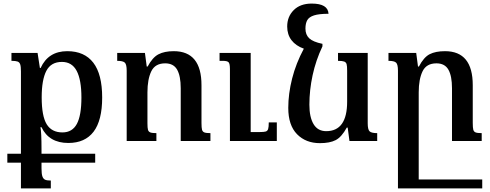

<svg xmlns="http://www.w3.org/2000/svg" viewBox="-20 -788 2741 1073"><path d="M212 71H512V121H212V153Q212 184 217 198Q222 212 232.5 216.5Q243 221 264 221V265H97V121H21V71H97V-389Q97 -416 93 -428Q89 -440 78.5 -444Q68 -448 44 -448V-492H190L203 -408H207Q250 -502 356 -502Q452 -502 501.5 -437.5Q551 -373 551 -243Q551 -115 503 -52Q455 11 362 11Q254 11 212 -77H206Q212 -49 212 46ZM213 -244Q213 -139 241 -93.5Q269 -48 329 -48Q384 -48 409.5 -95.5Q435 -143 435 -243Q435 -342 408.5 -392Q382 -442 326 -442Q265 -442 239 -392Q213 -342 213 -244Z M1156 0H990V-295Q990 -363 970 -398.5Q950 -434 903 -434Q847 -434 825.5 -389.5Q804 -345 804 -272V-99Q804 -73 807 -62.5Q810 -52 820 -48Q830 -44 854 -44V0H688V-393Q688 -428 677.5 -438Q667 -448 635 -448V-492H790L800 -416H805Q832 -467 865.5 -484.5Q899 -502 951 -502Q1106 -502 1106 -312V-101Q1106 -74 1109 -63Q1112 -52 1122 -48Q1132 -44 1156 -44ZM1527 0H1265V-402Q1265 -432 1257.5 -440Q1250 -448 1225 -448H1207V-492H1381V-50H1431Q1455 -50 1465 -53Q1475 -56 1478.5 -67Q1482 -78 1482 -104H1527Z M2088 -44V0H1933L1923 -75H1918Q1889 -22 1856 -5Q1823 12 1768 12Q1689 12 1640 -38Q1591 -88 1591 -185Q1591 -264 1612.5 -349Q1634 -434 1678 -516Q1633 -532 1609 -563.5Q1585 -595 1585 -640Q1585 -695 1621.5 -731.5Q1658 -768 1722 -768Q1813 -768 1816 -711Q1763 -711 1735 -702Q1707 -693 1697 -675Q1687 -657 1687 -628Q1687 -594 1708 -574Q1729 -554 1782 -543V-529Q1745 -451 1727 -367.5Q1709 -284 1709 -203Q1709 -133 1732.5 -94Q1756 -55 1803 -55Q1920 -55 1920 -220V-393Q1920 -419 1917 -429.5Q1914 -440 1903.5 -444Q1893 -448 1869 -448V-492H2035V-99Q2035 -64 2045.5 -54Q2056 -44 2088 -44Z M2675 215V265H2214H2204V-393Q2204 -428 2193.5 -438Q2183 -448 2151 -448V-492H2306L2316 -416H2321Q2348 -468 2381 -485Q2414 -502 2467 -502Q2622 -502 2622 -312V-101Q2622 -74 2625 -63Q2628 -52 2638 -48Q2648 -44 2672 -44V0H2506V-295Q2506 -363 2486 -398.5Q2466 -434 2419 -434Q2363 -434 2341.5 -389.5Q2320 -345 2320 -272V215Z"/></svg>

Font: Noto Serif Armenian Medium
Style: Regular
Weight: 500
Designer: Monotype Design team
Foundry: Monotype Imaging Inc.
Version: Version 1.000